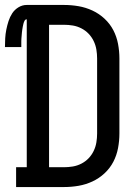

<svg xmlns="http://www.w3.org/2000/svg" viewBox="-41 -755 561 775"><path d="M24 0V-80H67V-677Q61 -677 58 -671Q55 -665 53.5 -659Q52 -653 51 -647.5Q50 -642 49 -636Q48 -630 47.5 -624Q47 -618 46.5 -612Q46 -606 45.5 -600.5Q45 -595 45 -589Q45 -583 45 -577Q45 -571 45 -565H-21Q-21 -583 -20 -600.5Q-19 -618 -15.5 -635.5Q-12 -653 -6.5 -670Q-1 -687 8.5 -701.5Q18 -716 33.5 -725.5Q49 -735 67 -735H217Q247 -735 276 -730Q305 -725 332 -712.5Q359 -700 381 -679.5Q403 -659 416.5 -633Q430 -607 435.5 -577.5Q441 -548 441 -519V-216Q441 -187 435.5 -157.5Q430 -128 416.5 -102Q403 -76 381 -55.5Q359 -35 332 -22.5Q305 -10 276 -5Q247 0 217 0ZM217 -80Q235 -80 253 -83Q271 -86 287.5 -94.5Q304 -103 316.5 -116Q329 -129 337 -145.5Q345 -162 348 -180Q351 -198 351 -216V-519Q351 -537 348 -555Q345 -573 337 -589.5Q329 -606 316.5 -619Q304 -632 287.5 -640.5Q271 -649 253 -652Q235 -655 217 -655H157V-80Z"/></svg>

Font: Iosevka Slab Medium
Style: Regular
Weight: 500
Monospace: yes
Designer: Belleve Invis
Foundry: Belleve Invis
Version: Version 11.1.1; ttfautohint (v1.8.3)